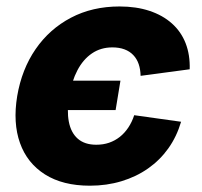

<svg xmlns="http://www.w3.org/2000/svg" viewBox="-20 -570 631 600"><path d="M260.7 10.3Q176.3 10.3 120.6 -24.9Q64.9 -60.1 42.5 -123Q20 -186 33.7 -269.5Q47.9 -353.5 91.3 -416.5Q134.8 -479.5 201.7 -514.6Q268.6 -549.8 353.5 -549.8Q405.8 -549.8 447 -536.1Q488.3 -522.5 517.1 -496.8Q545.9 -471.2 560.1 -434.8Q574.2 -398.4 572.8 -353.5L419.4 -333Q418.9 -353.5 413.3 -369.9Q407.7 -386.2 396.5 -397.9Q385.3 -409.7 368.9 -415.8Q352.5 -421.9 331.1 -421.9Q294.9 -421.9 267.3 -403.1Q239.7 -384.3 221.9 -350.3Q204.1 -316.4 196.3 -270Q188.5 -224.1 195.1 -189.7Q201.7 -155.3 223.1 -136.5Q244.6 -117.7 280.8 -117.7Q302.7 -117.7 321 -124Q339.4 -130.4 354.5 -142.3Q369.6 -154.3 381.1 -171.6Q392.6 -189 399.4 -210L545.9 -189.5Q532.2 -143.1 506.1 -106.4Q480 -69.8 442.9 -43.7Q405.8 -17.6 359.6 -3.7Q313.5 10.3 260.7 10.3ZM184.6 -226.1 200.2 -317.9H356.4L341.3 -226.1Z"/></svg>

Font: Inter 16pt ExtraBold
Style: Italic
Weight: 800
Italic angle: -9.3988°
Version: Version 4.001;git-66647c0bb